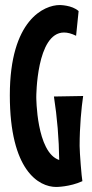

<svg xmlns="http://www.w3.org/2000/svg" viewBox="-20 -731 367 762"><path d="M194 -348C207 -264 214 -180 215 -96C124 -126 124 -346 124 -346C124 -346 124 -602 234 -602C248 -602 264 -598 282 -589L292 -687C266 -711 217 -711 217 -711C156 -711 19 -653 19 -353C19 -54 134 11 203 11C203 11 257 11 307 -12C304 -26 296 -126 296 -152C296 -228 303 -303 310 -350Z"/></svg>

Font: Mouse Memoirs
Style: Regular
Weight: 400
Designer: Astigmatic (AOETI)
Foundry: Astigmatic (AOETI)
Version: Version 1.000